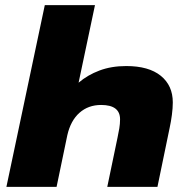

<svg xmlns="http://www.w3.org/2000/svg" viewBox="-20 -730 707 750"><path d="M351 -710 287 -407Q322 -437 368.5 -454.5Q415 -472 473 -472Q561 -472 608 -434Q655 -396 655 -330Q655 -308 651.5 -281.5Q648 -255 643 -232L595 0H399L439 -192Q443 -211 446 -228.5Q449 -246 449 -264Q449 -320 375 -320Q325 -320 290.5 -289.5Q256 -259 243 -202L201 0H5L155 -710Z"/></svg>

Font: Geist Black
Style: Italic
Weight: 900
Italic angle: -12°
Designer: Basement.studio, Andrés Briganti, Mateo Zaragoza
Foundry: Basement.studio, Vercel, Andrés Briganti, Guido Ferreyra, Mateo Zaragoza
Version: Version 1.500; ttfautohint (v1.8.4.7-5d5b)